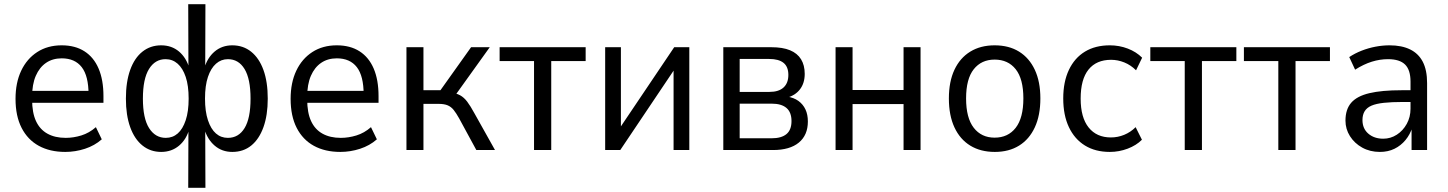

<svg xmlns="http://www.w3.org/2000/svg" viewBox="-20 -715 6901 915"><path d="M291 9Q218 9 165 -20Q112 -49 83 -105.5Q54 -162 54 -244Q54 -321 81 -378Q108 -435 157.5 -467Q207 -499 274 -499Q338 -499 382.5 -470.5Q427 -442 450 -388Q473 -334 473 -257V-225H116V-282H419L402 -265Q402 -353 369.5 -395Q337 -437 274 -437Q231 -437 199.5 -415.5Q168 -394 150.5 -353.5Q133 -313 133 -254V-241Q133 -178 151.5 -138Q170 -98 206 -78Q242 -58 293 -58Q330 -58 367.5 -69.5Q405 -81 437 -109L465 -51Q431 -21 385 -6Q339 9 291 9Z M877 180 878 -103H883Q869 -51 833.5 -21Q798 9 748 9Q697 9 659 -21.5Q621 -52 600.5 -109Q580 -166 580 -245Q580 -325 600.5 -382Q621 -439 659 -469Q697 -499 748 -499Q798 -499 833 -469.5Q868 -440 883 -388H878L877 -695H959L958 -388H953Q968 -440 1003 -469.5Q1038 -499 1087 -499Q1139 -499 1177 -468.5Q1215 -438 1235.5 -381.5Q1256 -325 1256 -245Q1256 -166 1235.5 -109Q1215 -52 1177.5 -21.5Q1140 9 1087 9Q1038 9 1003 -21Q968 -51 953 -103H958L959 180ZM770 -58Q803 -58 827 -79Q851 -100 865 -142Q879 -184 879 -245Q879 -307 865 -348.5Q851 -390 826.5 -411.5Q802 -433 769 -433Q719 -433 690 -386Q661 -339 661 -245Q661 -151 690.5 -104.5Q720 -58 770 -58ZM1066 -58Q1117 -58 1145.5 -104.5Q1174 -151 1174 -245Q1174 -339 1145.5 -386Q1117 -433 1066 -433Q1034 -433 1009.5 -411.5Q985 -390 971 -348.5Q957 -307 957 -245Q957 -184 971 -142Q985 -100 1009 -79Q1033 -58 1066 -58Z M1602 9Q1529 9 1476 -20Q1423 -49 1394 -105.5Q1365 -162 1365 -244Q1365 -321 1392 -378Q1419 -435 1468.5 -467Q1518 -499 1585 -499Q1649 -499 1693.5 -470.5Q1738 -442 1761 -388Q1784 -334 1784 -257V-225H1427V-282H1730L1713 -265Q1713 -353 1680.5 -395Q1648 -437 1585 -437Q1542 -437 1510.5 -415.5Q1479 -394 1461.5 -353.5Q1444 -313 1444 -254V-241Q1444 -178 1462.5 -138Q1481 -98 1517 -78Q1553 -58 1604 -58Q1641 -58 1678.5 -69.5Q1716 -81 1748 -109L1776 -51Q1742 -21 1696 -6Q1650 9 1602 9Z M1917 0V-490H1998V-285H2079L2225 -490H2314L2144 -253L2126 -275Q2154 -271 2172.5 -261Q2191 -251 2206.5 -230.5Q2222 -210 2241 -175L2339 0H2250L2168 -151Q2154 -176 2142 -191Q2130 -206 2113.5 -213Q2097 -220 2070 -220H1998V0Z M2525 0V-424H2361V-490H2771V-424H2607V0Z M2864 0V-490H2939V-83H2919L3193 -490H3265V0H3190V-408H3210L2936 0Z M3427 0V-490H3656Q3710 -490 3745 -475.5Q3780 -461 3797.5 -432.5Q3815 -404 3815 -363Q3815 -319 3792.5 -289.5Q3770 -260 3729 -249L3730 -255Q3763 -250 3785 -234Q3807 -218 3818.5 -193.5Q3830 -169 3830 -136Q3830 -71 3787 -35.5Q3744 0 3664 0ZM3505 -56H3657Q3704 -56 3728 -76Q3752 -96 3752 -138Q3752 -180 3728 -200.5Q3704 -221 3658 -221H3505ZM3505 -277H3647Q3691 -277 3714 -298Q3737 -319 3737 -358Q3737 -397 3714 -415.5Q3691 -434 3646 -434H3505Z M3962 0V-490H4043V-286H4286V-490H4367V0H4286V-219H4043V0Z M4721 9Q4653 9 4604 -21Q4555 -51 4528.5 -108Q4502 -165 4502 -246Q4502 -326 4528.5 -382.5Q4555 -439 4604 -469Q4653 -499 4720 -499Q4788 -499 4836.5 -469Q4885 -439 4911.5 -382.5Q4938 -326 4938 -246Q4938 -165 4911.5 -108Q4885 -51 4836.5 -21Q4788 9 4721 9ZM4720 -59Q4784 -59 4820.5 -106Q4857 -153 4857 -246Q4857 -339 4820.5 -385Q4784 -431 4720 -431Q4657 -431 4620.5 -385Q4584 -339 4584 -246Q4584 -153 4620.5 -106Q4657 -59 4720 -59Z M5269 9Q5200 9 5150.5 -21.5Q5101 -52 5074 -109Q5047 -166 5047 -246Q5047 -325 5074 -382Q5101 -439 5150.5 -469Q5200 -499 5269 -499Q5314 -499 5354.5 -483.5Q5395 -468 5423 -440L5394 -380Q5369 -405 5338 -417.5Q5307 -430 5275 -430Q5205 -430 5167.5 -383.5Q5130 -337 5130 -245Q5130 -155 5168 -107.5Q5206 -60 5274 -60Q5307 -60 5337.5 -72.5Q5368 -85 5392 -109L5422 -49Q5395 -22 5354 -6.5Q5313 9 5269 9Z M5626 0V-424H5462V-490H5872V-424H5708V0Z M6072 0V-424H5908V-490H6318V-424H6154V0Z M6556 9Q6509 9 6472 -11.5Q6435 -32 6413.5 -66Q6392 -100 6392 -140Q6392 -194 6419.5 -225.5Q6447 -257 6506 -271Q6565 -285 6659 -285H6715V-229H6665Q6612 -229 6575 -225Q6538 -221 6516 -211.5Q6494 -202 6483.5 -185Q6473 -168 6473 -143Q6473 -102 6501 -78Q6529 -54 6572 -54Q6607 -54 6636.5 -73Q6666 -92 6684 -124.5Q6702 -157 6702 -197V-326Q6702 -382 6676 -407.5Q6650 -433 6595 -433Q6556 -433 6517.5 -421Q6479 -409 6438 -383L6410 -443Q6437 -461 6469 -473.5Q6501 -486 6535 -492.5Q6569 -499 6602 -499Q6660 -499 6700 -479.5Q6740 -460 6760.5 -420.5Q6781 -381 6781 -319V0H6707V-109H6711Q6700 -74 6678 -47.5Q6656 -21 6625.5 -6Q6595 9 6556 9Z"/></svg>

Font: Nunito Sans 10pt SemiCondensed
Style: Regular
Weight: 400
Width: 4
Designer: Vernon Adams
Foundry: Vernon Adams
Version: Version 3.101;gftools[0.9.27]